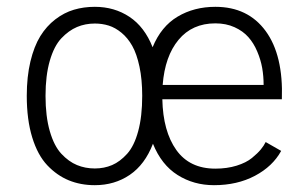

<svg xmlns="http://www.w3.org/2000/svg" viewBox="-20 -532 890 563"><path d="M258 11Q216.5 11 181.8 -3.2Q147 -17.5 118.8 -47.2Q90.5 -77 74.5 -129Q58.5 -181 58.5 -251Q58.5 -307 69.2 -351.8Q80 -396.5 98.2 -426Q116.5 -455.5 142.2 -475.2Q168 -495 196.8 -503.5Q225.5 -512 258 -512Q315.5 -512 359.8 -482.5Q404 -453 427.5 -393.5Q452.5 -454.5 500.8 -483.2Q549 -512 611.5 -512Q707 -512 759 -441Q811 -370 806.5 -241H456Q458 -147 497 -92.2Q536 -37.5 611.5 -37.5Q645.5 -37.5 673.8 -46.2Q702 -55 718.8 -68.8Q735.5 -82.5 744.8 -93.8Q754 -105 759 -115.5L804.5 -89.5Q779.5 -44 727.5 -16.5Q675.5 11 607.5 11Q548 11 500.8 -18.8Q453.5 -48.5 428.5 -110.5Q405 -49.5 360.5 -19.2Q316 11 258 11ZM611.5 -463.5Q543.5 -463.5 503.5 -415.2Q463.5 -367 457 -283H753Q753 -308.5 748.8 -332.8Q744.5 -357 734.2 -381.2Q724 -405.5 708.2 -423.2Q692.5 -441 667.8 -452.2Q643 -463.5 611.5 -463.5ZM258 -38Q285.5 -38 308.8 -48Q332 -58 352.8 -81Q373.5 -104 385.2 -147.2Q397 -190.5 397 -251Q397 -299 389 -336.5Q381 -374 367.8 -397.5Q354.5 -421 336.2 -436Q318 -451 298.8 -457Q279.5 -463 258 -463Q230 -463 205.8 -452.8Q181.5 -442.5 160 -419.8Q138.5 -397 126 -353.8Q113.5 -310.5 113.5 -251Q113.5 -191 126 -147.5Q138.5 -104 160 -81Q181.5 -58 205.8 -48Q230 -38 258 -38Z"/></svg>

Font: League Mono Wide UltraLight
Style: Regular
Weight: 200
Width: 8
Designer: Tyler Finck
Foundry: The League of Moveable Type / Tyler Finck
Version: Version 2.210